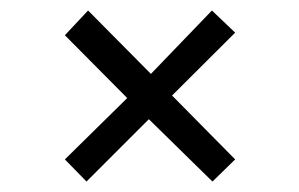

<svg xmlns="http://www.w3.org/2000/svg" viewBox="-20 -413 567 364"><path d="M306.2 -231.9 425.8 -110.8 382.8 -68.8 262.2 -187 144 -68.8 103 -110.8 221.2 -227.1 103 -346.2 147 -393.1 266.1 -272.9 381.8 -393.1 425.8 -351.1Z"/></svg>

Font: Linux Libertine G
Style: Bold
Weight: 700
Designer: Philipp H. Poll
Foundry: Philipp H. Poll
Version: Version 5.0.3